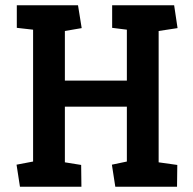

<svg xmlns="http://www.w3.org/2000/svg" viewBox="-20 -711 735 731"><path d="M56 0 43 -84 106 -96V-598L44 -605V-691H277L291 -604L227 -593V-404H463V-598L407 -605V-691H643L656 -604L584 -593V-93L655 -83L654 0H419L406 -84L463 -96V-305H227V-93L289 -83L290 0Z"/></svg>

Font: Kreon SemiBold
Style: Regular
Weight: 600
Designer: Julia Petretta
Foundry: Julia Petretta and Eli Heuer
Version: Version 2.002